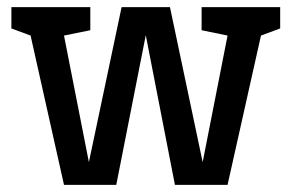

<svg xmlns="http://www.w3.org/2000/svg" viewBox="-20 -520 820 540"><path d="M390 -421 307 0H160L66 -420L12 -440V-500H234V-435L160 -420L230 -64L322 -500H458L550 -64L620 -420L547 -435V-500H768V-440L714 -420L620 0H472Z"/></svg>

Font: Hermeneus One
Style: Regular
Weight: 400
Designer: Rodrigo Fuenzalida, Pablo Impallari
Foundry: Pablo Impallari, Rodrigo Fuenzalida
Version: Version 1.002; ttfautohint (v0.93) -l 8 -r 50 -G 200 -x 14 -